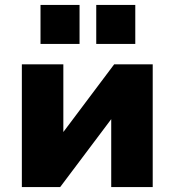

<svg xmlns="http://www.w3.org/2000/svg" viewBox="-20 -762 711 782"><path d="M69 0V-500H238V-211H228L445 -500H602V0H433V-290H443L225 0ZM372 -583V-742H531V-583ZM145 -583V-742H304V-583Z"/></svg>

Font: Nunito Sans 9pt Black
Style: Regular
Weight: 900
Version: Version 3.101;gftools[0.9.27]